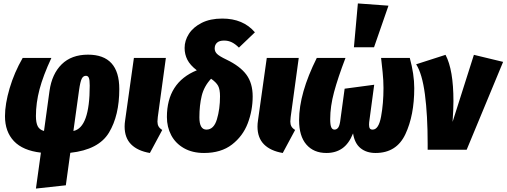

<svg xmlns="http://www.w3.org/2000/svg" viewBox="-20 -871 2947 1117"><path d="M674 -353Q674 -199 614 -99.5Q554 0 389 18L363 207L189 226L218 17Q113 5 61 -50Q9 -105 9 -195Q9 -266 36 -357.5Q63 -449 112 -534H279Q231 -431 210 -351.5Q189 -272 189 -196Q189 -157 199.5 -136.5Q210 -116 236 -109L268 -342Q282 -441 339 -497Q396 -553 492 -553Q674 -553 674 -353ZM440 -347 407 -109Q502 -128 502 -373Q502 -406 497 -418Q492 -430 480 -430Q464 -430 455.5 -413Q447 -396 440 -347Z M898 -190Q896 -170 896 -164Q896 -147 902.5 -135.5Q909 -124 924 -115L852 19Q781 7 743 -31Q705 -69 705 -135Q705 -152 708 -171L759 -534H945Z M1463 -683 1370 -594Q1349 -615 1328.5 -625Q1308 -635 1284 -635Q1256 -635 1242.5 -622.5Q1229 -610 1229 -589Q1229 -571 1242.5 -557.5Q1256 -544 1298 -524Q1377 -486 1413.5 -436.5Q1450 -387 1450 -310Q1450 -229 1421.5 -154Q1393 -79 1329.5 -30Q1266 19 1167 19Q1099 19 1050 -9Q1001 -37 976 -84.5Q951 -132 951 -190Q951 -391 1125 -462Q1086 -492 1070 -523.5Q1054 -555 1054 -592Q1054 -635 1079 -674Q1104 -713 1153.5 -738Q1203 -763 1273 -763Q1395 -763 1463 -683ZM1140 -188Q1140 -117 1181 -117Q1224 -117 1242 -177Q1260 -237 1260 -311Q1260 -351 1249 -371.5Q1238 -392 1208 -413Q1167 -369 1153.5 -313.5Q1140 -258 1140 -188Z M1671 -190Q1669 -170 1669 -164Q1669 -147 1675.5 -135.5Q1682 -124 1697 -115L1625 19Q1554 7 1516 -31Q1478 -69 1478 -135Q1478 -152 1481 -171L1532 -534H1718Z M1720 -172Q1720 -328 1823 -534H1990Q1946 -419 1923.5 -335.5Q1901 -252 1901 -178Q1901 -145 1907 -131Q1913 -117 1926 -117Q1940 -117 1948.5 -130Q1957 -143 1961 -179L1985 -355L2157 -378L2130 -177Q2127 -159 2127 -146Q2127 -131 2131.5 -124Q2136 -117 2148 -117Q2183 -117 2197 -193Q2211 -269 2211 -359Q2211 -403 2206 -451Q2201 -499 2200 -507L2197 -534H2364Q2390 -439 2390 -358Q2390 -200 2338.5 -90.5Q2287 19 2165 19Q2112 19 2077.5 -9Q2043 -37 2034 -95Q2010 -35 1971.5 -8Q1933 19 1879 19Q1805 19 1762.5 -30Q1720 -79 1720 -172ZM2062 -851 2240 -838 2156 -596H2039Z M2618 -283Q2618 -235 2613 -162L2737 -552L2907 -511L2695 0H2468V-34Q2468 -202 2452 -322.5Q2436 -443 2401 -497L2572 -552Q2618 -465 2618 -283Z"/></svg>

Font: Fira Sans Condensed Black
Style: Italic
Weight: 900
Width: 3
Italic angle: -8°
Designer: Carrois Corporate & Edenspiekermann AG
Foundry: Carrois Corporate GbR & Edenspiekermann AG
Version: Version 4.203